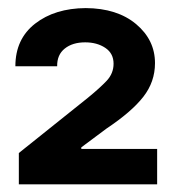

<svg xmlns="http://www.w3.org/2000/svg" viewBox="-20 -826 431 482"><path d="M27.3 -363.3V-441.9L200.7 -580.6Q230 -604.5 247.6 -623Q265.1 -641.6 265.1 -666Q265.1 -691.9 244.4 -705.8Q223.6 -719.7 193.8 -719.7Q162.1 -719.7 142.6 -704.1Q123 -688.5 123.5 -659.7H18.6Q18.6 -728 68.1 -766.6Q117.7 -805.2 195.3 -805.7Q274.4 -805.2 321.8 -765.4Q369.1 -725.6 369.1 -667.5Q369.1 -620.6 339.8 -583Q310.5 -545.4 247.6 -503.4L184.1 -456.1V-452.1H374.5V-363.3Z"/></svg>

Font: Inter Tight
Style: Bold
Weight: 700
Designer: Rasmus Andersson
Foundry: rsms
Version: Version 3.004; ttfautohint (v1.8.4.7-5d5b)